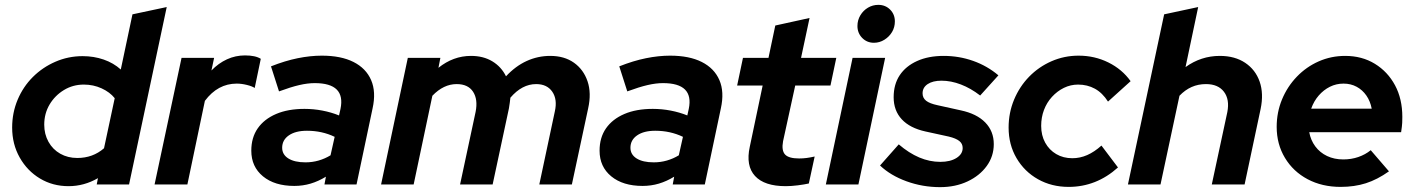

<svg xmlns="http://www.w3.org/2000/svg" viewBox="-20 -759 5821 790"><path d="M262 7Q197 7 144.5 -24.5Q92 -56 61 -111Q30 -166 30 -234Q30 -295 52.5 -348.5Q75 -402 115 -442Q155 -482 208 -505Q261 -528 320 -528Q366 -528 406.5 -514Q447 -500 477 -473L525 -700L666 -730L511 0H378L383 -26Q326 7 262 7ZM298 -109Q330 -109 357.5 -119Q385 -129 408 -149L452 -355Q432 -380 398 -395.5Q364 -411 325 -411Q280 -411 243 -388.5Q206 -366 184 -329Q162 -292 162 -246Q162 -207 179.5 -175.5Q197 -144 228 -126.5Q259 -109 298 -109Z M616 0 727 -521H861L850 -469Q879 -499 914 -515Q949 -531 988 -531Q1031 -531 1053 -517L1028 -397Q1018 -404 996 -409.5Q974 -415 954 -415Q876 -415 823 -344L751 0Z M1191 6Q1110 6 1062 -33.5Q1014 -73 1014 -139Q1014 -193 1040.5 -231Q1067 -269 1116 -290Q1165 -311 1233 -311Q1270 -311 1306.5 -304Q1343 -297 1375 -284L1381 -311Q1392 -364 1365.5 -390.5Q1339 -417 1275 -417Q1246 -417 1211.5 -409Q1177 -401 1128 -383L1095 -486Q1153 -509 1205 -519.5Q1257 -530 1304 -530Q1383 -530 1434.5 -504Q1486 -478 1507 -429.5Q1528 -381 1513 -313L1447 0H1315L1321 -32Q1290 -13 1258 -3.5Q1226 6 1191 6ZM1237 -91Q1265 -91 1291 -98.5Q1317 -106 1340 -120L1357 -196Q1305 -221 1243 -221Q1196 -221 1168.5 -202Q1141 -183 1141 -151Q1141 -123 1166.5 -107Q1192 -91 1237 -91Z M1548 0 1658 -521H1792L1784 -480Q1845 -529 1918 -529Q1969 -529 2006 -506.5Q2043 -484 2062 -445Q2101 -487 2147 -508Q2193 -529 2244 -529Q2302 -529 2341.5 -501Q2381 -473 2397.5 -424.5Q2414 -376 2400 -313L2333 0H2199L2263 -301Q2274 -350 2252.5 -381.5Q2231 -413 2186 -413Q2128 -413 2080 -357Q2079 -347 2077.5 -336Q2076 -325 2074 -313L2007 0H1873L1937 -299Q1947 -350 1926.5 -381.5Q1906 -413 1859 -413Q1832 -413 1807 -401Q1782 -389 1759 -365L1682 0Z M2624 6Q2543 6 2495 -33.5Q2447 -73 2447 -139Q2447 -193 2473.5 -231Q2500 -269 2549 -290Q2598 -311 2666 -311Q2703 -311 2739.5 -304Q2776 -297 2808 -284L2814 -311Q2825 -364 2798.5 -390.5Q2772 -417 2708 -417Q2679 -417 2644.5 -409Q2610 -401 2561 -383L2528 -486Q2586 -509 2638 -519.5Q2690 -530 2737 -530Q2816 -530 2867.5 -504Q2919 -478 2940 -429.5Q2961 -381 2946 -313L2880 0H2748L2754 -32Q2723 -13 2691 -3.5Q2659 6 2624 6ZM2670 -91Q2698 -91 2724 -98.5Q2750 -106 2773 -120L2790 -196Q2738 -221 2676 -221Q2629 -221 2601.5 -202Q2574 -183 2574 -151Q2574 -123 2599.5 -107Q2625 -91 2670 -91Z M3213 7Q3125 7 3086.5 -35Q3048 -77 3065 -155L3118 -407H3013L3037 -521H3142L3170 -654L3311 -685L3276 -521H3421L3397 -407H3252L3202 -178Q3195 -140 3210 -123.5Q3225 -107 3268 -107Q3284 -107 3299 -109Q3314 -111 3332 -115L3308 -4Q3290 0 3263 3.5Q3236 7 3213 7Z M3378 0 3488 -521H3622L3512 0ZM3576 -583Q3547 -583 3527.5 -603Q3508 -623 3508 -652Q3508 -676 3520 -696Q3532 -716 3551.5 -727.5Q3571 -739 3594 -739Q3623 -739 3642.5 -719.5Q3662 -700 3662 -671Q3662 -647 3650.5 -627.5Q3639 -608 3619 -595.5Q3599 -583 3576 -583Z M3848 11Q3776 11 3710 -13Q3644 -37 3601 -78L3678 -165Q3720 -129 3762.5 -111Q3805 -93 3849 -93Q3890 -93 3915.5 -109Q3941 -125 3941 -150Q3941 -168 3927 -179Q3913 -190 3884 -197L3788 -218Q3724 -232 3690.5 -268Q3657 -304 3657 -359Q3657 -412 3682 -449.5Q3707 -487 3753.5 -508Q3800 -529 3863 -529Q3926 -529 3984 -508.5Q4042 -488 4088 -449L4013 -366Q3974 -396 3933.5 -411.5Q3893 -427 3854 -427Q3818 -427 3797 -413Q3776 -399 3776 -375Q3776 -356 3790.5 -344.5Q3805 -333 3838 -326L3933 -305Q3999 -291 4034 -255Q4069 -219 4069 -166Q4069 -116 4040 -76Q4011 -36 3961 -12.5Q3911 11 3848 11Z M4377 10Q4307 10 4251 -21.5Q4195 -53 4162.5 -108.5Q4130 -164 4130 -234Q4130 -295 4152.5 -349Q4175 -403 4214.5 -443.5Q4254 -484 4306.5 -507Q4359 -530 4418 -530Q4484 -530 4540.5 -502Q4597 -474 4632 -425L4539 -341Q4516 -377 4485 -394Q4454 -411 4416 -411Q4385 -411 4357.5 -397.5Q4330 -384 4308.5 -360.5Q4287 -337 4275.5 -306.5Q4264 -276 4264 -241Q4264 -202 4280.5 -172Q4297 -142 4326 -125Q4355 -108 4392 -108Q4424 -108 4453.5 -121Q4483 -134 4512 -160L4580 -70Q4491 10 4377 10Z M4621 0 4770 -700 4910 -730 4858 -483Q4922 -529 4999 -529Q5061 -529 5103.5 -500.5Q5146 -472 5163 -423Q5180 -374 5167 -311L5101 0H4966L5030 -298Q5040 -350 5016 -381.5Q4992 -413 4942 -413Q4910 -413 4883 -401Q4856 -389 4833 -365L4755 0Z M5496 10Q5420 10 5360.5 -21.5Q5301 -53 5267 -109.5Q5233 -166 5233 -237Q5233 -297 5255 -350Q5277 -403 5316 -443.5Q5355 -484 5406 -506.5Q5457 -529 5515 -529Q5584 -529 5637 -496.5Q5690 -464 5720 -408Q5750 -352 5750 -278Q5750 -267 5749.5 -254Q5749 -241 5745 -215H5367Q5373 -182 5392 -156.5Q5411 -131 5440.5 -117Q5470 -103 5507 -103Q5540 -103 5569 -113Q5598 -123 5620 -141L5695 -54Q5647 -20 5600 -5Q5553 10 5496 10ZM5375 -312H5624Q5618 -343 5602 -366Q5586 -389 5562 -402Q5538 -415 5508 -415Q5478 -415 5452 -402Q5426 -389 5406 -366Q5386 -343 5375 -312Z"/></svg>

Font: Red Hat Display ExtraBold
Style: Italic
Weight: 800
Italic angle: -12°
Designer: Pentagram, MCKL
Foundry: Pentagram, MCKL
Version: Version 1.023